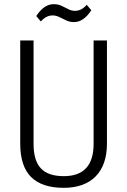

<svg xmlns="http://www.w3.org/2000/svg" viewBox="-20 -894 611 921"><path d="M286 7Q181 7 129 -45Q77 -97 77 -205V-700H141V-204Q141 -124 176 -86.5Q211 -49 286 -49Q429 -49 429 -204V-700H493V-205Q493 -153 479 -113.5Q465 -74 438 -47Q411 -20 372.5 -6.5Q334 7 286 7ZM154 -817Q172 -845 193 -859.5Q214 -874 237 -874Q258 -874 274.5 -866.5Q291 -859 307 -850.5Q323 -842 339 -842Q355 -842 369 -849Q383 -856 396 -871L418 -845Q400 -817 379 -802.5Q358 -788 335 -788Q315 -788 298 -796Q281 -804 265 -812Q249 -820 232 -820Q217 -820 203 -813Q189 -806 176 -791Z"/></svg>

Font: Pathway Extreme SemiCondensed ExtraLight
Style: Regular
Weight: 250
Width: 4
Version: Version 1.001;gftools[0.9.26]